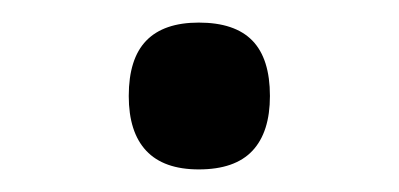

<svg xmlns="http://www.w3.org/2000/svg" viewBox="-20 -116 353 170"><path d="M156 34Q125 34 109.5 17.5Q94 1 94 -31Q94 -64 109.5 -80Q125 -96 156 -96Q188 -96 203.5 -80Q219 -64 219 -31Q219 1 203.5 17.5Q188 34 156 34Z"/></svg>

Font: Playwrite AT
Style: Regular
Weight: 400
Designer: Veronika Burian, José Scaglione
Foundry: TypeTogether
Version: Version 1.002